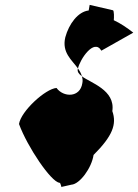

<svg xmlns="http://www.w3.org/2000/svg" viewBox="-20 -742 567 788"><path d="M58 -233C93 -138 190 5 224 8C230 8 232 32 233 25L273 16C307 14 356 -52 364 -106C442 -184 460 -232 441 -286C454 -373 351 -402 316 -429C319 -420 320 -411 318 -401C309 -340 240 -342 212 -381C167 -378 66 -286 58 -233ZM248 -589C233 -526 275 -496 300 -461C308 -498 366 -586 396 -534L527 -608C500 -629 475 -646 447 -659C448 -667 449 -700 443 -700L348 -722L344 -699C300 -694 263 -644 248 -589ZM299 -458C297 -447 304 -438 316 -429C313 -441 307 -451 300 -461Z"/></svg>

Font: Ampere
Style: SuCndIta
Weight: 400
Version: Version 1